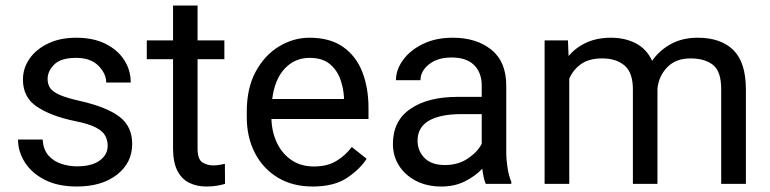

<svg xmlns="http://www.w3.org/2000/svg" viewBox="-20 -677 2834 707"><path d="M376.5 -140.1Q376.5 -159.7 367.9 -176.5Q359.4 -193.4 333.3 -207.3Q307.1 -221.2 254.9 -231.4Q166.5 -250 115.5 -284.4Q64.5 -318.8 64.5 -383.8Q64.5 -425.8 88.6 -460.7Q112.8 -495.6 157 -516.8Q201.2 -538.1 260.3 -538.1Q323.7 -538.1 368.7 -515.6Q413.6 -493.2 437.5 -455.8Q461.4 -418.5 461.4 -373H371.1Q371.1 -405.8 342.5 -434.8Q314 -463.9 260.3 -463.9Q204.1 -463.9 179.7 -439.5Q155.3 -415 155.3 -386.2Q155.3 -366.7 165 -352.5Q174.8 -338.4 200.9 -327.1Q227.1 -315.9 276.9 -304.7Q374.5 -282.2 420.7 -246.6Q466.8 -210.9 466.8 -147Q466.8 -77.6 410.9 -33.9Q355 9.8 262.7 9.8Q192.9 9.8 144.5 -15.1Q96.2 -40 71.3 -79.6Q46.4 -119.1 46.4 -163.1H137.2Q139.2 -126 158.7 -104.2Q178.2 -82.5 206.5 -73.5Q234.9 -64.5 262.7 -64.5Q317.9 -64.5 347.2 -85.9Q376.5 -107.4 376.5 -140.1Z M806.2 -528.3V-459H707.5V-130.9Q707.5 -90.3 725.3 -79.1Q743.2 -67.9 765.6 -67.9Q776.9 -67.9 789.3 -70.1Q801.8 -72.3 808.1 -73.7L808.6 0Q797.9 3.4 780.5 6.6Q763.2 9.8 738.8 9.8Q705.6 9.8 677.7 -3.4Q649.9 -16.6 633.5 -47.6Q617.2 -78.6 617.2 -131.3V-459H520.5V-528.3H617.2V-656.7H707.5V-528.3Z M1131.3 9.8Q1057.6 9.8 1003.2 -22.9Q948.7 -55.7 918.7 -113.5Q888.7 -171.4 888.7 -245.6V-266.1Q888.7 -352.5 921.6 -413.3Q954.6 -474.1 1007.6 -506.1Q1060.5 -538.1 1119.6 -538.1Q1195.3 -538.1 1243.4 -504.2Q1291.5 -470.2 1314.2 -411.9Q1336.9 -353.5 1336.9 -279.3V-238.8H979.5Q981 -190.4 1000 -150.6Q1019 -110.8 1053.5 -87.4Q1087.9 -64 1136.2 -64Q1184.1 -64 1217.3 -83.5Q1250.5 -103 1275.4 -135.7L1330.1 -92.3Q1304.7 -53.2 1257.3 -21.7Q1210 9.8 1131.3 9.8ZM1119.6 -463.9Q1065.9 -463.9 1028.8 -424.8Q991.7 -385.7 982.4 -312.5H1246.6V-319.3Q1244.6 -354.5 1232.2 -387.7Q1219.7 -420.9 1192.9 -442.4Q1166 -463.9 1119.6 -463.9Z M1768.6 0Q1764.2 -9.8 1761 -24.7Q1757.8 -39.6 1755.9 -55.7Q1730.5 -28.8 1692.4 -9.5Q1654.3 9.8 1605.5 9.8Q1551.8 9.8 1511.5 -11.2Q1471.2 -32.2 1449 -67.6Q1426.8 -103 1426.8 -147Q1426.8 -231.9 1491.2 -276.1Q1555.7 -320.3 1664.6 -320.3H1753.9V-362.3Q1753.9 -409.2 1725.8 -437.3Q1697.8 -465.3 1642.6 -465.3Q1591.3 -465.3 1559.8 -440.2Q1528.3 -415 1528.3 -381.8H1438Q1438 -419.9 1463.9 -455.8Q1489.7 -491.7 1536.9 -514.9Q1584 -538.1 1647.9 -538.1Q1733.9 -538.1 1789.1 -494.1Q1844.2 -450.2 1844.2 -361.3V-115.2Q1844.2 -88.9 1848.9 -59.1Q1853.5 -29.3 1862.8 -7.8V0ZM1618.7 -69.3Q1667.5 -69.3 1703.4 -93.8Q1739.3 -118.2 1753.9 -147.9V-256.8H1679.2Q1601.6 -256.8 1559.6 -232.7Q1517.6 -208.5 1517.6 -159.2Q1517.6 -121.6 1543 -95.5Q1568.4 -69.3 1618.7 -69.3Z M2197.8 -461.9Q2149.4 -461.9 2120.1 -441.4Q2090.8 -420.9 2076.2 -387.2V0H1985.4V-528.3H2071.3L2073.7 -470.7Q2100.6 -502.4 2139.6 -520.3Q2178.7 -538.1 2230 -538.1Q2280.8 -538.1 2320.6 -517.8Q2360.4 -497.6 2381.3 -453.1Q2407.7 -491.2 2450 -514.6Q2492.2 -538.1 2549.3 -538.1Q2634.3 -538.1 2680.4 -492.7Q2726.6 -447.3 2726.6 -347.2V0H2635.7V-348.1Q2635.7 -414.6 2605.2 -438.2Q2574.7 -461.9 2522.9 -461.9Q2468.3 -461.9 2437 -429.4Q2405.8 -397 2400.9 -350.6V0H2310.5V-347.7Q2310.5 -409.7 2279.8 -435.8Q2249 -461.9 2197.8 -461.9Z"/></svg>

Font: Vazirmatn UI FD
Style: Regular
Weight: 400
Designer: Saber Rastikerdar
Foundry: Saber Rastikerdar
Version: Version 33.003